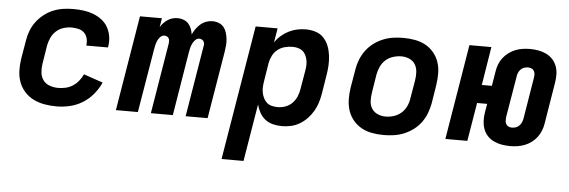

<svg xmlns="http://www.w3.org/2000/svg" viewBox="-48 -679 3097 1045"><g transform="rotate(5 1500.0 -156.5)"><path d="M269 8Q236 8 204 2.5Q172 -3 144 -16.5Q116 -30 95 -53Q74 -76 63 -105Q52 -134 51 -167Q50 -200 55 -233L72 -333Q76 -360 86 -387Q96 -414 113.5 -437.5Q131 -461 154.5 -479.5Q178 -498 205 -509Q232 -520 259.5 -524Q287 -528 314 -528Q343 -528 370.5 -524.5Q398 -521 423 -511.5Q448 -502 469.5 -486Q491 -470 504 -447Q517 -424 521.5 -396.5Q526 -369 521 -341Q521 -340 520.5 -338.5Q520 -337 520 -336H402Q402 -337 402 -337.5Q402 -338 402 -338Q405 -358 400 -376Q395 -394 382.5 -406Q370 -418 351.5 -422.5Q333 -427 314 -427Q292 -427 269.5 -420Q247 -413 229.5 -397Q212 -381 202.5 -359.5Q193 -338 189 -317L173 -217Q169 -192 171.5 -168.5Q174 -145 187 -127Q200 -109 222.5 -101Q245 -93 269 -93Q289 -93 309.5 -97.5Q330 -102 348 -113.5Q366 -125 380 -142Q394 -159 403 -179L508 -143Q493 -109 468 -79Q443 -49 410.5 -29Q378 -9 341.5 -0.5Q305 8 269 8Z M593 0 679 -520H799L791 -471Q799 -484 809 -494.5Q819 -505 831.5 -513Q844 -521 857.5 -524.5Q871 -528 885 -528Q902 -528 917.5 -522Q933 -516 943.5 -504.5Q954 -493 960 -477.5Q966 -462 968 -446Q975 -462 985.5 -477Q996 -492 1010 -504Q1024 -516 1041 -522Q1058 -528 1075 -528Q1093 -528 1109.5 -521.5Q1126 -515 1136.5 -502Q1147 -489 1152 -472.5Q1157 -456 1159 -438.5Q1161 -421 1159.5 -403Q1158 -385 1155 -367L1094 0H974L1038 -387Q1040 -395 1039.5 -402Q1039 -409 1035 -415Q1031 -421 1024.5 -424Q1018 -427 1011 -427Q999 -427 989.5 -417Q980 -407 974.5 -395.5Q969 -384 966 -372Q963 -360 961 -347L904 0H784L848 -387Q849 -395 848.5 -402Q848 -409 844.5 -415Q841 -421 834.5 -424Q828 -427 821 -427Q808 -427 798.5 -417Q789 -407 784 -395.5Q779 -384 776 -372Q773 -360 771 -347L713 0Z M1189 215 1311 -520H1431L1418 -442Q1432 -463 1451 -479.5Q1470 -496 1492 -507Q1514 -518 1537.5 -523Q1561 -528 1584 -528Q1612 -528 1638 -520Q1664 -512 1682 -493Q1700 -474 1709.5 -449.5Q1719 -425 1722.5 -398Q1726 -371 1724.5 -343Q1723 -315 1718 -287L1702 -187Q1698 -163 1690.5 -138.5Q1683 -114 1670 -91.5Q1657 -69 1638.5 -49.5Q1620 -30 1597.5 -16.5Q1575 -3 1550 2.5Q1525 8 1501 8Q1475 8 1451 2Q1427 -4 1408.5 -18.5Q1390 -33 1378.5 -54Q1367 -75 1361 -98L1309 215ZM1468 -93Q1489 -93 1510.5 -100.5Q1532 -108 1548 -124.5Q1564 -141 1572.5 -161.5Q1581 -182 1584 -203L1601 -303Q1604 -319 1604.5 -334Q1605 -349 1602 -363Q1599 -377 1592.5 -390Q1586 -403 1575 -411.5Q1564 -420 1549.5 -423.5Q1535 -427 1520 -427Q1500 -427 1479 -421.5Q1458 -416 1440.5 -402.5Q1423 -389 1413 -369.5Q1403 -350 1399 -330L1383 -230Q1380 -213 1379 -197Q1378 -181 1381 -165Q1384 -149 1391 -135Q1398 -121 1409 -111Q1420 -101 1436 -97Q1452 -93 1468 -93Z M2057 8Q2024 8 1993 2.5Q1962 -3 1935.5 -17.5Q1909 -32 1889.5 -55.5Q1870 -79 1860.5 -108Q1851 -137 1850.5 -169Q1850 -201 1855 -233L1872 -333Q1876 -360 1886.5 -387Q1897 -414 1914.5 -438Q1932 -462 1956 -480Q1980 -498 2007 -509Q2034 -520 2061.5 -524Q2089 -528 2117 -528Q2149 -528 2180.5 -522.5Q2212 -517 2238.5 -502.5Q2265 -488 2284.5 -464.5Q2304 -441 2313.5 -412Q2323 -383 2323 -351Q2323 -319 2318 -287L2302 -187Q2297 -160 2287 -133Q2277 -106 2259.5 -82Q2242 -58 2218 -40Q2194 -22 2167 -11Q2140 0 2112 4Q2084 8 2057 8ZM2058 -93Q2080 -93 2102.5 -100Q2125 -107 2143 -122.5Q2161 -138 2171 -159.5Q2181 -181 2184 -203L2201 -303Q2205 -327 2203.5 -350Q2202 -373 2191 -391Q2180 -409 2159.5 -418Q2139 -427 2116 -427Q2094 -427 2071 -420Q2048 -413 2030.5 -397.5Q2013 -382 2003 -360.5Q1993 -339 1989 -317L1973 -217Q1969 -193 1970 -170Q1971 -147 1982.5 -129Q1994 -111 2014.5 -102Q2035 -93 2058 -93Z M2747 8Q2724 8 2701 4Q2678 0 2658 -9.5Q2638 -19 2623 -35Q2608 -51 2600.5 -72Q2593 -93 2592 -116.5Q2591 -140 2595 -163L2603 -210H2548L2513 0H2393L2479 -520H2599L2565 -310H2620L2633 -389Q2636 -409 2643 -428Q2650 -447 2663 -464Q2676 -481 2693.5 -494Q2711 -507 2730 -514.5Q2749 -522 2769 -525Q2789 -528 2809 -528Q2833 -528 2855.5 -524Q2878 -520 2898 -510.5Q2918 -501 2933 -485Q2948 -469 2956 -448Q2964 -427 2964.5 -403.5Q2965 -380 2961 -357L2924 -131Q2921 -111 2913.5 -92Q2906 -73 2893.5 -56Q2881 -39 2863.5 -26Q2846 -13 2826.5 -5.5Q2807 2 2787 5Q2767 8 2747 8ZM2748 -93Q2759 -93 2769.5 -96.5Q2780 -100 2788 -108Q2796 -116 2800.5 -126.5Q2805 -137 2807 -147L2844 -373Q2846 -383 2845.5 -393Q2845 -403 2840.5 -411Q2836 -419 2827 -423Q2818 -427 2808 -427Q2798 -427 2787 -423.5Q2776 -420 2768 -412Q2760 -404 2755.5 -393.5Q2751 -383 2750 -373L2712 -147Q2711 -137 2711.5 -127Q2712 -117 2716.5 -109Q2721 -101 2729.5 -97Q2738 -93 2748 -93Z"/></g></svg>

Font: Iosevka SS04 Extended
Style: Bold Italic
Weight: 700
Width: 7
Italic angle: -9°
Monospace: yes
Designer: Belleve Invis
Foundry: Belleve Invis
Version: Version 19.0.0; ttfautohint (v1.8.4)